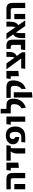

<svg xmlns="http://www.w3.org/2000/svg" viewBox="2382 -3164 1000 5805"><g transform="rotate(-90 2882.5 -262.0)"><path d="M397 0V-364Q397 -404 383.5 -421Q370 -438 335 -438H61V-568H374Q474 -568 514.5 -519.5Q555 -471 555 -369V0ZM63 0V-330H221V0Z M710 -193V-438H626L644 -568H868V-207Z M1395 -568 1376 -438H1306Q1301 -404 1301 -298V0H1143V-245Q1143 -364 1208 -438H927V-568Z M1478 0 1490 -118H1641Q1796 -118 1796 -304Q1796 -470 1685 -470Q1636 -470 1608.5 -444.5Q1581 -419 1581 -378Q1581 -317 1642 -302V-181Q1538 -183 1480 -236.5Q1422 -290 1422 -370Q1422 -462 1493.5 -524Q1565 -586 1687 -586Q1822 -586 1891 -509Q1960 -432 1960 -301Q1960 -160 1882.5 -80Q1805 0 1652 0Z M2103 0V-438H2013L2032 -568H2261V0Z M2529 18 2509 -114Q2636 -182 2636 -336Q2636 -389 2615 -413.5Q2594 -438 2535 -438H2356V-742H2493V-568H2596Q2707 -568 2753.5 -515.5Q2800 -463 2800 -358Q2800 -74 2529 18Z M3095 16V-112Q3189 -175 3189 -325Q3189 -384 3169.5 -411Q3150 -438 3093 -438H2826V-568H3136Q3255 -568 3304 -520Q3353 -472 3353 -361Q3353 -301 3339 -245Q3325 -189 3296.5 -136.5Q3268 -84 3216 -44Q3164 -4 3095 16ZM2836 218V-345H2994V204Z M3481 -193V-438H3397L3415 -568H3639V-207Z M4215 -485Q4215 -405 4187.5 -348Q4160 -291 4092 -256L4205 -99V0H3703L3719 -122H4017L3690 -568H3866L4041 -326Q4065 -361 4065 -473V-568H4215Z M4411 -568Q4502 -568 4543.5 -521Q4585 -474 4585 -380V0H4270L4289 -131H4427V-371Q4427 -406 4413.5 -422Q4400 -438 4369 -438H4307V-568Z M5169 0H4997L4801 -281Q4783 -229 4783 -95V0H4633V-88Q4633 -189 4655 -255Q4677 -321 4743 -364L4601 -568H4773L4966 -292Q4981 -340 4981 -475V-568H5131V-483Q5131 -384 5109 -318Q5087 -252 5024 -208Z M5540 0V-364Q5540 -404 5526.5 -421Q5513 -438 5478 -438H5204V-568H5517Q5617 -568 5657.5 -519.5Q5698 -471 5698 -369V0ZM5206 0V-330H5364V0Z"/></g></svg>

Font: FiraGO
Style: Bold
Weight: 700
Designer: bBox Type
Foundry: bBox Type GmbH
Version: Version 1.001;PS 001.001;hotconv 1.0.88;makeotf.lib2.5.64775